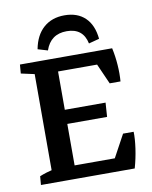

<svg xmlns="http://www.w3.org/2000/svg" viewBox="-76 -702 600 759"><g transform="rotate(-10 224.0 -322.5)"><path d="M234.4 -644.5Q286.6 -644.5 317.4 -614.7Q348.1 -585 353.5 -529.3L311 -518.1Q297.9 -581.1 232.4 -581.1Q167.5 -581.1 146.5 -519L106.9 -530.8Q117.2 -585.9 150.4 -615.2Q183.6 -644.5 234.4 -644.5ZM78.6 -7.3V-476.6H171.4V-7.3ZM126.5 0V-53.2H391.6L403.3 0ZM403.3 0 320.3 -30.3 381.8 -143.6H424.3Q425.3 -115.7 419.7 -76.7Q414.1 -37.6 403.3 0ZM118.7 -219.7V-276.4H335L331.1 -219.7ZM98.1 -430.2V-483.4H397.9L388.7 -430.2ZM364.3 -348.6 318.8 -451.2 397.9 -483.4Q405.3 -449.7 407.7 -414.8Q410.2 -379.9 407.7 -348.6ZM26.9 0 29.8 -34.7Q54.2 -44.9 91.3 -53.7L78.6 -13.2V-84H171.4V-13.2L160.6 -49.8L225.6 -35.6L222.7 0ZM223.6 -483.4 220.7 -448.7Q196.3 -438.5 159.2 -429.7L171.4 -470.2V-399.4H78.6V-470.2L89.8 -433.6L24.9 -447.8L27.8 -483.4Z"/></g></svg>

Font: Markazi Text Medium
Style: Regular
Weight: 500
Designer: Borna Izadpanah (Arabic designer), Fiona Ross (Arabic design director) and Florian Runge (Latin designer)
Foundry: Borna Izadpanah and Florian Runge
Version: Version 1.001